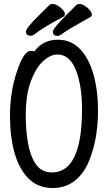

<svg xmlns="http://www.w3.org/2000/svg" viewBox="-20 -918 540 962"><path d="M244 24Q170 24 122.5 -24Q75 -72 52.5 -153.5Q30 -235 30 -337Q30 -457 64 -557Q98 -663 134 -663Q149 -663 152 -660Q194 -719 271 -719Q336 -719 381 -672Q426 -625 448.5 -544.5Q471 -464 471 -363Q471 -208 418 -93Q359 24 244 24ZM240 -54Q391 -54 391 -371Q391 -485 362 -562Q331 -645 267 -645Q234 -645 198 -613.5Q162 -582 135.5 -513.5Q109 -445 109 -339Q109 -259 121.5 -194.5Q134 -130 162 -92Q190 -54 240 -54ZM134 -739Q110 -739 110 -760Q110 -776 167 -833Q224 -890 228.5 -894Q233 -898 245 -898Q256 -898 270 -889.5Q284 -881 294.5 -869Q305 -857 305 -848Q305 -837 295 -833Q200 -783 151 -745Q144 -739 134 -739ZM269 -738Q245 -738 245 -760Q245 -779 362 -892Q368 -898 379 -898Q390 -898 404.5 -889Q419 -880 429.5 -867.5Q440 -855 440 -846Q440 -835 430 -831Q320 -770 299.5 -754Q279 -738 269 -738Z"/></svg>

Font: LXGW WenKai Mono TC
Style: Bold
Weight: 700
Designer: LXGW / Fontworks Inc.
Foundry: LXGW / Fontworks Inc.
Version: Version 1.330